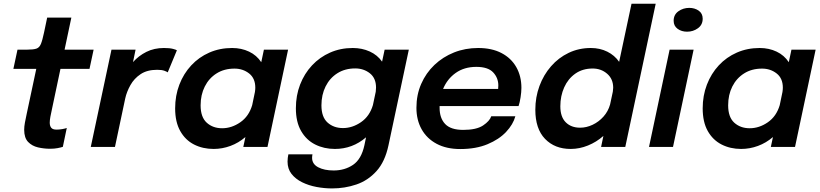

<svg xmlns="http://www.w3.org/2000/svg" viewBox="-20 -802 4475 1048"><path d="M253 10Q220 10 187.5 2.5Q155 -5 133.5 -27.2Q112 -49.5 112 -93.5Q112 -111 116 -132.8Q120 -154.5 126 -182L178 -426H53L75.5 -531H128.5Q162 -531 178.5 -536.5Q195 -542 203.2 -562Q211.5 -582 220.5 -625L237.5 -706H369.5L332.5 -531H491L468.5 -426H310L265 -213Q258.5 -183.5 255 -164.8Q251.5 -146 251.5 -132.5Q251.5 -115 259.5 -104.8Q267.5 -94.5 288.5 -94.5Q304.5 -94.5 320.8 -97.5Q337 -100.5 344.5 -103.5L323 -0.5Q312.5 3 294.5 6.5Q276.5 10 253 10Z M475.5 0 588.5 -531H720L706 -463Q736.5 -497.5 779 -518.8Q821.5 -540 874.5 -540Q906.5 -540 924.2 -535.2Q942 -530.5 945.5 -527.5L895.5 -407Q891.5 -410.5 877.2 -415.8Q863 -421 837.5 -421Q783 -421 747.5 -397.2Q712 -373.5 691.8 -337.2Q671.5 -301 663.5 -264.5L607.5 0Z M1146 11Q1087 11 1039.2 -13.2Q991.5 -37.5 963.8 -86.8Q936 -136 936 -210.5Q936 -280 959 -340Q982 -400 1023.8 -445Q1065.5 -490 1122.5 -515Q1179.5 -540 1247 -540Q1298 -540 1339.5 -520.2Q1381 -500.5 1406 -462.5L1420.5 -531H1552.5L1440 0H1308L1319.5 -54Q1282.5 -22 1237.8 -5.5Q1193 11 1146 11ZM1075 -227Q1075 -162.5 1108.5 -132.2Q1142 -102 1192.5 -102Q1244.5 -102 1291.5 -134.5Q1338.5 -167 1356.5 -228L1371.5 -300Q1373.5 -313.5 1373.5 -323.5Q1373.5 -374.5 1339.8 -401Q1306 -427.5 1260 -427.5Q1203.5 -427.5 1162 -401.2Q1120.5 -375 1097.8 -329.8Q1075 -284.5 1075 -227Z M1808 11Q1749 11 1700.5 -13.2Q1652 -37.5 1623.5 -87Q1595 -136.5 1595 -211Q1595 -280.5 1618 -340.2Q1641 -400 1683 -445Q1725 -490 1781.8 -515Q1838.5 -540 1905.5 -540Q1956 -540 1998 -521Q2040 -502 2065.5 -465.5L2079.5 -531H2211.5L2100.5 -9Q2081.5 80.5 2035 132Q1988.5 183.5 1925.2 205Q1862 226.5 1792.5 226.5Q1750.5 226.5 1707.8 218.5Q1665 210.5 1629 192.8Q1593 175 1571.2 147.2Q1549.5 119.5 1549.5 80Q1549.5 69 1550.8 59.5Q1552 50 1554 40.5H1685.5Q1684.5 46 1684 50.5Q1683.5 55 1683.5 59.5Q1683.5 93.5 1716.8 111Q1750 128.5 1801 128.5Q1861.5 128.5 1907 97.8Q1952.5 67 1969 -9L1978 -52.5Q1904 11 1808 11ZM1734.5 -227Q1734.5 -163 1768 -133Q1801.5 -103 1852 -103Q1903.5 -103 1950.5 -135.2Q1997.5 -167.5 2015.5 -228.5L2031 -301.5Q2032.5 -314.5 2032.5 -324Q2032.5 -375.5 1998.8 -402Q1965 -428.5 1919 -428.5Q1863 -428.5 1821.5 -402.2Q1780 -376 1757.2 -330.2Q1734.5 -284.5 1734.5 -227Z M2793 -167.5Q2781 -123 2742.5 -82Q2704 -41 2641 -14.8Q2578 11.5 2492.5 11.5Q2417 11.5 2363.5 -17Q2310 -45.5 2281.5 -96.2Q2253 -147 2253 -213.5Q2253 -284.5 2279 -344Q2305 -403.5 2351.2 -447.5Q2397.5 -491.5 2458.5 -515.8Q2519.5 -540 2590 -540Q2664.5 -540 2717.2 -512.5Q2770 -485 2798 -435.8Q2826 -386.5 2826 -322.5Q2826 -300 2821.5 -271Q2817 -242 2810.5 -223H2379.5Q2379.5 -218.5 2379.5 -213.5Q2379.5 -157 2410 -125Q2440.5 -93 2508.5 -93Q2580.5 -93 2616.8 -117.2Q2653 -141.5 2661.5 -167.5ZM2580 -437Q2514 -437 2467.5 -404Q2421 -371 2398.5 -316.5H2699Q2700 -325 2700 -335.5Q2700 -377 2671.8 -407Q2643.5 -437 2580 -437Z M3095 11Q3008 11 2955 -44Q2902 -99 2902 -203Q2902 -271.5 2924.5 -332.5Q2947 -393.5 2987.8 -440.2Q3028.5 -487 3084 -513.5Q3139.5 -540 3205 -540Q3254.5 -540 3294.8 -520Q3335 -500 3359.5 -464.5L3427 -781.5H3559L3393 0H3261L3273.5 -60Q3235.5 -26.5 3189.2 -7.8Q3143 11 3095 11ZM3038.5 -222Q3038.5 -164 3068 -134.5Q3097.5 -105 3146.5 -105Q3181 -105 3214.8 -121Q3248.5 -137 3274 -165.5Q3299.5 -194 3310 -231.5L3325 -301.5Q3327 -314.5 3327 -323Q3327 -371 3294 -399.5Q3261 -428 3215 -428Q3160 -428 3120.2 -400Q3080.5 -372 3059.5 -325Q3038.5 -278 3038.5 -222Z M3730.5 -629Q3700 -629 3678.5 -644.8Q3657 -660.5 3657 -688.5Q3657 -722 3683 -740.5Q3709 -759 3742 -759Q3772 -759 3793.8 -743.8Q3815.5 -728.5 3815.5 -700Q3815.5 -666.5 3789.5 -647.8Q3763.5 -629 3730.5 -629ZM3522.5 0 3635 -531H3766L3653.5 0Z M4025.5 11Q3966.5 11 3918.8 -13.2Q3871 -37.5 3843.2 -86.8Q3815.5 -136 3815.5 -210.5Q3815.5 -280 3838.5 -340Q3861.5 -400 3903.2 -445Q3945 -490 4002 -515Q4059 -540 4126.5 -540Q4177.5 -540 4219 -520.2Q4260.5 -500.5 4285.5 -462.5L4300 -531H4432L4319.5 0H4187.5L4199 -54Q4162 -22 4117.2 -5.5Q4072.5 11 4025.5 11ZM3954.5 -227Q3954.5 -162.5 3988 -132.2Q4021.5 -102 4072 -102Q4124 -102 4171 -134.5Q4218 -167 4236 -228L4251 -300Q4253 -313.5 4253 -323.5Q4253 -374.5 4219.2 -401Q4185.5 -427.5 4139.5 -427.5Q4083 -427.5 4041.5 -401.2Q4000 -375 3977.2 -329.8Q3954.5 -284.5 3954.5 -227Z"/></svg>

Font: Epilogue SemiBold
Style: Italic
Weight: 600
Italic angle: -12°
Designer: Tyler Finck
Foundry: Etcetera Type Co
Version: Version 2.111; ttfautohint (v1.8.3)